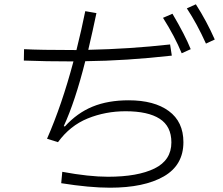

<svg xmlns="http://www.w3.org/2000/svg" viewBox="-20 -845 1040 894"><path d="M892 -825Q942 -747 980 -661L939 -642Q897 -735 850 -806ZM834 -183Q834 -76 742.5 -23.5Q651 29 492 29Q397 29 265 8L270 -45Q394 -22 483 -22Q621 -22 699.5 -60.5Q778 -99 778 -182Q778 -257 723.5 -292Q669 -327 565 -327Q471 -327 388.5 -293.5Q306 -260 250 -183L199 -199Q268 -356 322 -559Q190 -559 91 -563L92 -616Q167 -612 327 -612H336Q360 -708 377 -793L429 -784Q412 -702 391 -613Q582 -617 772 -638L780 -586Q566 -562 377 -560Q330 -373 277 -258L282 -256Q339 -319 411 -348.5Q483 -378 579 -378Q698 -378 766 -328Q834 -278 834 -183ZM783 -781Q842 -681 868 -616L826 -597Q794 -675 739 -762Z"/></svg>

Font: IBM Plex Sans JP Light
Style: Regular
Weight: 300
Designer: Mike Abbink; Paul van der Laan; Pieter van Rosmalen; Wujin Sim; Yejin Wi; Jinhee Kim; Boomi Park; Yona Kim; Kichan Ma
Foundry: Sandoll Inc.
Version: Version 1.002